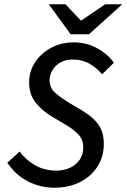

<svg xmlns="http://www.w3.org/2000/svg" viewBox="-20 -865 591 897"><path d="M233 12Q169 12 111.5 -17Q54 -46 14 -105L72 -157Q102 -116 145.5 -92Q189 -68 243 -68Q279 -68 307.5 -81.5Q336 -95 352.5 -119Q369 -143 369 -176Q369 -212 347.5 -235.5Q326 -259 289 -281L218 -323Q176 -349 146 -386.5Q116 -424 116 -480Q116 -531 143.5 -573.5Q171 -616 218.5 -641.5Q266 -667 325 -667Q383 -667 432.5 -640.5Q482 -614 512 -572L457 -518Q432 -548 398 -567.5Q364 -587 321 -587Q286 -587 262 -573Q238 -559 225 -537Q212 -515 212 -491Q212 -455 235.5 -433.5Q259 -412 296 -389L368 -346Q416 -317 440.5 -282Q465 -247 465 -192Q465 -133 435.5 -87Q406 -41 354 -14.5Q302 12 233 12ZM310 -705 208 -845H286L357 -770H361L471 -845H551L396 -705Z"/></svg>

Font: Source Sans 3 ExtraLight Medium
Style: Italic
Weight: 500
Italic angle: -11°
Version: Version 3.052;hotconv 1.1.0;makeotfexe 2.6.0